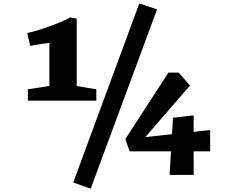

<svg xmlns="http://www.w3.org/2000/svg" viewBox="-20 -943 1374 1130"><path d="M799.8 -922.9 904.3 -887.7 513.7 167.5 411.1 130.9ZM144 -417.5 270.5 -437V-690.4Q260.7 -689.5 246.6 -687.5Q232.4 -685.5 216.6 -683.1Q200.7 -680.7 185.3 -678Q169.9 -675.3 157.7 -673.3L140.1 -749Q157.2 -752 180.7 -758.5Q204.1 -765.1 230.2 -773.7Q256.3 -782.2 282.7 -792Q309.1 -801.8 331.3 -811Q353.5 -820.3 369.9 -828.1Q386.2 -835.9 392.1 -840.8L431.6 -833.5V-436.5L546.9 -417.5V-350.6H144ZM971.2 -515.6H1031.7L1098.1 -439.5L875 -182.1L835.4 -136.2L992.2 -153.3L998 -250L1119.6 -264.2V-167L1216.8 -177.7V-52.2H1119.6L1120.1 86.4H978.5L986.3 -52.2H742.7L717.8 -125Z"/></svg>

Font: Merriweather
Style: Heavy
Weight: 900
Version: Version 1.003